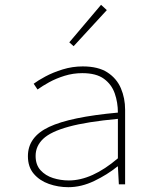

<svg xmlns="http://www.w3.org/2000/svg" viewBox="-20 -766 640 798"><path d="M264 12Q222 12 183.5 -1.5Q145 -15 120.5 -43.5Q96 -72 96 -117Q96 -197 184 -238.5Q272 -280 470 -298Q470 -340 457 -377.5Q444 -415 412 -438.5Q380 -462 322 -462Q284 -462 248.5 -451Q213 -440 184 -424Q155 -408 136 -394L120 -418Q137 -431 168.5 -448Q200 -465 240.5 -477.5Q281 -490 324 -490Q388 -490 426.5 -465Q465 -440 482.5 -399Q500 -358 500 -310V0H474L470 -74H468Q426 -40 372 -14Q318 12 264 12ZM266 -16Q314 -16 365 -39Q416 -62 470 -108V-272Q341 -260 266 -239.5Q191 -219 159.5 -189Q128 -159 128 -118Q128 -81 148.5 -58.5Q169 -36 200.5 -26Q232 -16 266 -16ZM286 -574 268 -590 400 -746 424 -724Z"/></svg>

Font: Source Code Pro ExtraLight ExtraLight
Style: Regular
Weight: 250
Monospace: yes
Version: Version 1.018;hotconv 1.0.116;makeotfexe 2.5.65601